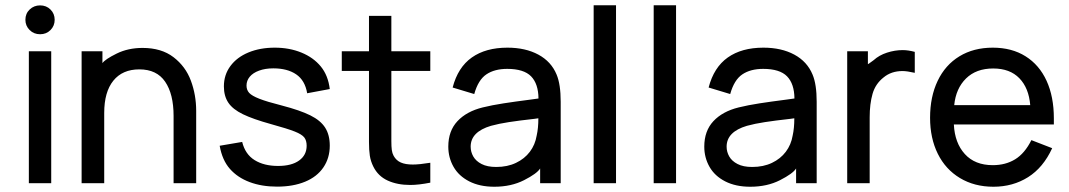

<svg xmlns="http://www.w3.org/2000/svg" viewBox="-20 -691 4085 734"><path d="M133.3 -560.1Q109.4 -560.1 93.3 -576.2Q77.1 -592.3 77.1 -615.2Q77.1 -639.2 93.5 -654.8Q109.9 -670.4 133.3 -670.4Q157.2 -670.4 173.1 -654.5Q189 -638.7 189 -615.2Q189 -592.3 173.1 -576.2Q157.2 -560.1 133.3 -560.1ZM175.8 9.3H90.3V-495.1H175.8Z M730 9.3H643.6V-248Q643.6 -331.5 611.3 -378.7Q579.1 -425.8 512.7 -425.8Q448.2 -425.8 413.3 -382.6Q378.4 -339.4 378.4 -259.3V9.3H292V-495.1H371.6V-449.7Q381.8 -464.4 425.8 -486.1Q469.7 -507.8 524.9 -507.8Q597.2 -507.8 643.3 -472.4Q689.5 -437 709.7 -382.6Q730 -328.1 730 -267.1Z M1039.1 22.5Q980.5 22.5 934.3 5.1Q888.2 -12.2 858.9 -45.4Q829.6 -78.6 819.8 -133.8L905.8 -148.4Q917.5 -101.1 953.4 -78.9Q989.3 -56.6 1043 -56.6Q1094.7 -56.6 1123.5 -77.4Q1152.3 -98.1 1152.3 -133.8Q1152.3 -153.8 1143.3 -165.5Q1134.3 -177.2 1106.7 -188.2Q1079.1 -199.2 1015.1 -216.8Q947.8 -235.4 908.9 -254.2Q870.1 -272.9 853 -298.3Q835.9 -323.7 835.9 -360.8Q835.9 -404.8 860.8 -438.5Q885.7 -472.2 929.9 -490.5Q974.1 -508.8 1030.3 -508.8Q1086.4 -508.8 1132.3 -490Q1178.2 -471.2 1206.3 -437Q1234.4 -402.8 1240.7 -350.6L1154.3 -334.5Q1146 -383.8 1112.3 -406.7Q1078.6 -429.7 1024.9 -429.7Q994.1 -429.7 970.7 -421.1Q947.3 -412.6 934.8 -397.7Q922.4 -382.8 922.4 -363.8Q922.4 -347.2 932.6 -335.9Q942.9 -324.7 971.4 -313.5Q1000 -302.2 1057.6 -287.6Q1127 -269.5 1166.3 -250Q1205.6 -230.5 1223.1 -202.9Q1240.7 -175.3 1240.7 -134.3Q1240.7 -86.9 1216.3 -51Q1191.9 -15.1 1146.2 3.7Q1100.6 22.5 1039.1 22.5Z M1548.3 16.1Q1499 16.1 1462.2 -0.7Q1425.3 -17.6 1407.2 -54.2Q1397 -74.7 1393.8 -95.9Q1390.6 -117.2 1390.6 -147.9V-419.9H1286.6V-495.1H1390.6V-630.4H1476.1V-495.1H1625V-419.9H1476.1V-151.9Q1476.1 -130.4 1477.8 -117.7Q1479.5 -105 1484.9 -95.2Q1494.6 -77.6 1512.2 -69.8Q1529.8 -62 1558.1 -62Q1583 -62 1625 -68.8V7.3Q1580.6 16.1 1548.3 16.1Z M1869.6 22.9Q1814 22.9 1773.9 2.4Q1733.9 -18.1 1713.9 -53.2Q1693.8 -88.4 1693.8 -130.4Q1693.8 -190.4 1728.8 -227.8Q1763.7 -265.1 1825.2 -280.3Q1860.8 -289.1 1905 -295.9Q1949.2 -302.7 2006.8 -310.1L2038.6 -314.5Q2038.1 -370.6 2010.3 -399.2Q1982.4 -427.7 1918.9 -427.7Q1870.6 -427.7 1839.4 -406.7Q1808.1 -385.7 1793 -331.5L1710.4 -356.4Q1730.5 -433.6 1783.7 -471.2Q1836.9 -508.8 1919.9 -508.8Q1988.8 -508.8 2038.1 -482.2Q2087.4 -455.6 2107.9 -405.8Q2123.5 -368.7 2123.5 -301.8V9.3H2044.9V-46.9Q2032.7 -27.3 1983.4 -2.2Q1934.1 22.9 1869.6 22.9ZM1877 -52.7Q1919.9 -52.7 1952.6 -68.4Q1985.4 -84 2005.6 -110.8Q2025.9 -137.7 2031.7 -172.9Q2038.1 -200.7 2038.1 -238.8Q2031.7 -237.8 2023.9 -236.8Q1962.9 -230 1925 -224.1Q1887.2 -218.3 1856.9 -210Q1779.3 -187 1779.3 -130.4Q1779.3 -110.4 1789.3 -92.8Q1799.3 -75.2 1821 -64Q1842.8 -52.7 1877 -52.7Z M2335 9.3H2249.5V-670.9H2335Z M2564.5 9.3H2479V-670.9H2564.5Z M2848.1 22.9Q2792.5 22.9 2752.4 2.4Q2712.4 -18.1 2692.4 -53.2Q2672.4 -88.4 2672.4 -130.4Q2672.4 -190.4 2707.3 -227.8Q2742.2 -265.1 2803.7 -280.3Q2839.4 -289.1 2883.5 -295.9Q2927.7 -302.7 2985.4 -310.1L3017.1 -314.5Q3016.6 -370.6 2988.8 -399.2Q2960.9 -427.7 2897.5 -427.7Q2849.1 -427.7 2817.9 -406.7Q2786.6 -385.7 2771.5 -331.5L2689 -356.4Q2709 -433.6 2762.2 -471.2Q2815.4 -508.8 2898.4 -508.8Q2967.3 -508.8 3016.6 -482.2Q3065.9 -455.6 3086.4 -405.8Q3102.1 -368.7 3102.1 -301.8V9.3H3023.4V-46.9Q3011.2 -27.3 2961.9 -2.2Q2912.6 22.9 2848.1 22.9ZM2855.5 -52.7Q2898.4 -52.7 2931.2 -68.4Q2963.9 -84 2984.1 -110.8Q3004.4 -137.7 3010.3 -172.9Q3016.6 -200.7 3016.6 -238.8Q3010.3 -237.8 3002.4 -236.8Q2941.4 -230 2903.6 -224.1Q2865.7 -218.3 2835.4 -210Q2757.8 -187 2757.8 -130.4Q2757.8 -110.4 2767.8 -92.8Q2777.8 -75.2 2799.6 -64Q2821.3 -52.7 2855.5 -52.7Z M3304.7 9.3H3218.8V-495.1H3297.9V-446.3Q3295.9 -442.9 3319.8 -460.9Q3340.8 -480 3370.8 -489.7Q3400.9 -499.5 3431.2 -499.5Q3451.7 -499.5 3477.1 -492.7V-412.6Q3447.3 -419.4 3430.2 -419.4Q3387.2 -419.4 3357.9 -395Q3326.7 -370.6 3315.7 -332.3Q3304.7 -293.9 3304.7 -242.7Z M3777.8 22.9Q3705.1 22.9 3649.9 -10.3Q3594.7 -43.5 3565.2 -103Q3535.6 -162.6 3535.6 -240.7Q3535.6 -321.3 3564.7 -382.1Q3593.8 -442.9 3647.9 -475.8Q3702.1 -508.8 3775.4 -508.8Q3848.1 -508.8 3900.6 -475.8Q3953.1 -442.9 3981 -382.1Q4008.8 -321.3 4008.8 -238.8V-215.3H3626.5Q3629.9 -144.5 3668.5 -102.1Q3707 -59.6 3775.4 -59.6Q3824.2 -59.6 3860.8 -82Q3897.5 -104.5 3922.9 -155.3L4002.4 -124.5Q3968.3 -50.3 3910.2 -13.7Q3852.1 22.9 3777.8 22.9ZM3918.5 -289.1Q3913.1 -354.5 3877 -391.8Q3840.8 -429.2 3776.9 -429.2Q3711.9 -429.2 3673.1 -391.1Q3634.3 -353 3627.9 -289.1Z"/></svg>

Font: Potro Sans Bangla SemiBold
Style: Regular
Weight: 600
Designer: Jayed Ahsan Saad
Foundry: Codepotro
Version: Potro Sans Bangla;Version 0.996;CodepotroFonts;